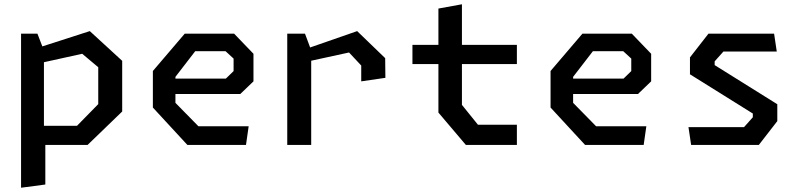

<svg xmlns="http://www.w3.org/2000/svg" viewBox="-20 -678 3760 898"><path d="M78.5 200 192 185V0H389.5L551.5 -156.5V-393.5L400 -532.5L178 -461L155 -520.5H78.5ZM185.5 -89.5V-387L364.5 -426.5L439.5 -363.5V-191L340 -89.5Z M856.5 0H1130.5L1143 -87.5H908L800.5 -197V-238.5H1104L1165.5 -297.5V-426.5L1075 -520.5H844L695 -346V-175ZM800.5 -310.5V-318.5L893 -438.5H1035L1072.5 -404V-345.5L1036.5 -310.5Z M1669.5 -297.5 1782.5 -314 1781.5 -406 1650.5 -532.5 1430.5 -456 1406.5 -520.5H1323.5V0H1435.5V-394L1612.5 -432.5L1669.5 -371.5Z M2159 0H2397.5V-94.5H2215.5L2140.5 -187.5V-378.5H2397.5V-468H2140.5V-658L2030.5 -638V-468H1909V-378.5H2030.5V-151.5Z M2716.5 0H2990.5L3003 -87.5H2768L2660.5 -197V-238.5H2964L3025.5 -297.5V-426.5L2935 -520.5H2704L2555 -346V-175ZM2660.5 -310.5V-318.5L2753 -438.5H2895L2932.5 -404V-345.5L2896.5 -310.5Z M3212.5 0H3529L3615.5 -111.5V-190.5L3322.5 -373.5V-391L3363.5 -437H3613L3600.5 -520.5H3293.5L3207 -409.5V-330.5L3501 -147V-129.5L3460 -83.5H3200Z"/></svg>

Font: Monaspace Krypton Medium
Style: Regular
Weight: 500
Designer: Riley Cran & the Lettermatic Team
Foundry: Lettermatic
Version: Version 1.101 (Monaspace Krypton)